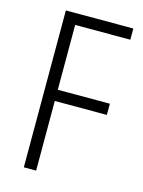

<svg xmlns="http://www.w3.org/2000/svg" viewBox="-110 -779 628 844"><g transform="rotate(15 204.0 -357.0)"><path d="M139 0H83V-714H390V-663H139V-368H376V-317H139Z"/></g></svg>

Font: Noto Sans Khmer UI Condensed Light
Style: Regular
Weight: 300
Width: 3
Designer: Danh Hong and the Monotype Design Team
Foundry: Monotype Imaging Inc.
Version: Version 2.002; ttfautohint (v1.8.4.7-5d5b)